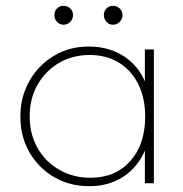

<svg xmlns="http://www.w3.org/2000/svg" viewBox="-20 -630 629 660"><path d="M287 10Q219 10 165.5 -21.5Q112 -53 81 -107Q50 -161 50 -229Q50 -297 81 -351.5Q112 -406 165 -438Q218 -470 285 -470Q338 -470 380.5 -450.5Q423 -431 451.5 -395Q480 -359 491 -309V-152Q479 -102 450.5 -65.5Q422 -29 380.5 -9.5Q339 10 287 10ZM291 -19Q377 -19 428 -76.5Q479 -134 479 -229Q479 -293 455.5 -340.5Q432 -388 389 -414.5Q346 -441 289 -441Q229 -441 182.5 -413.5Q136 -386 109 -338.5Q82 -291 82 -230Q82 -169 109 -121.5Q136 -74 183.5 -46.5Q231 -19 291 -19ZM478 0V-123L487 -237L478 -348V-460H509V0ZM198 -545Q185 -545 176 -555Q167 -565 167 -578Q167 -592 176 -601Q185 -610 198 -610Q212 -610 221.5 -601Q231 -592 231 -578Q231 -565 221.5 -555Q212 -545 198 -545ZM368 -545Q355 -545 346 -555Q337 -565 337 -578Q337 -592 346 -601Q355 -610 368 -610Q382 -610 391.5 -601Q401 -592 401 -578Q401 -565 391.5 -555Q382 -545 368 -545Z"/></svg>

Font: Outfit Thin
Style: Regular
Weight: 100
Designer: Rodrigo Fuenzalida
Foundry: fragTYPE
Version: Version 1.000